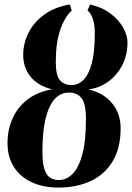

<svg xmlns="http://www.w3.org/2000/svg" viewBox="-20 -838 597 869"><path d="M244 11Q176 11 124 -13Q72 -37 43 -82.2Q14 -127.5 14 -190Q14 -250 36.5 -301Q59 -352 103.8 -387Q148.5 -422 215.5 -433.5Q152.5 -449.5 118.8 -490.2Q85 -531 85 -590Q85 -640 108 -687.5Q131 -735 178 -770.2Q225 -805.5 296.5 -818L304.5 -790.5Q272 -760 252.2 -701.8Q232.5 -643.5 232.5 -557.5Q232.5 -497 251.2 -475Q270 -453 304 -453Q333.5 -453 357.2 -476Q381 -499 395 -550.2Q409 -601.5 409 -685.5Q409 -728 400.2 -753Q391.5 -778 376 -790.5L388 -817.5Q442 -805.5 479.8 -777Q517.5 -748.5 537.2 -713.2Q557 -678 557 -645.5Q557 -589 533.2 -543Q509.5 -497 469.2 -468Q429 -439 380 -433.5Q448.5 -417.5 487.2 -370.8Q526 -324 526 -257.5Q526 -169 490.5 -109Q455 -49 391.2 -19Q327.5 11 244 11ZM246.5 -23Q279.5 -23 307.5 -50Q335.5 -77 352.2 -137.8Q369 -198.5 369 -300Q369 -368 349.2 -393.5Q329.5 -419 292 -419Q253.5 -419 227 -389.2Q200.5 -359.5 186.2 -300.5Q172 -241.5 172 -153Q172 -100 181.2 -72Q190.5 -44 207.2 -33.5Q224 -23 246.5 -23Z"/></svg>

Font: Merriweather 120pt ExtraBold
Style: Italic
Weight: 800
Italic angle: -7.8°
Version: Version 2.101